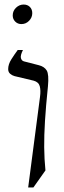

<svg xmlns="http://www.w3.org/2000/svg" viewBox="-20 -805 282 845"><path d="M85 -535 151 -518Q175 -512 185.5 -495Q196 -478 191 -425Q182 -338 178 -273Q174 -208 174.5 -156.5Q175 -105 180 -55L127 20H104L156 -378Q160 -407 155 -425.5Q150 -444 128 -450L44 -470Q33 -473 24.5 -480.5Q16 -488 16 -501Q16 -522 30 -544Q44 -566 58 -585H81Q69 -561 72 -549.5Q75 -538 85 -535ZM74 -699Q58 -699 47 -710Q36 -721 36 -737Q36 -757 50.5 -771Q65 -785 84 -785Q101 -785 111.5 -774.5Q122 -764 122 -747Q122 -728 108 -713.5Q94 -699 74 -699Z"/></svg>

Font: Bona Nova SC
Style: Italic
Weight: 400
Italic angle: -4°
Designer: Mateusz Machalski
Foundry: Capitalics
Version: Version 4.001; ttfautohint (v1.8.4.7-5d5b)